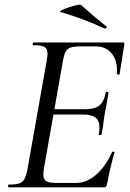

<svg xmlns="http://www.w3.org/2000/svg" viewBox="-20 -808 559 828"><path d="M17 -12Q48 -12 63 -17Q78 -22 85.5 -36Q93 -50 99 -81L181 -544Q185 -570 185 -576Q185 -598 172 -605.5Q159 -613 124 -613Q121 -613 121 -619Q121 -625 124 -625H510Q518 -625 516 -616L496 -489Q496 -486 491 -486Q489 -486 486.5 -487.5Q484 -489 484 -490Q488 -543 463 -575.5Q438 -608 392 -608H330Q299 -608 284.5 -603Q270 -598 263 -585Q256 -572 251 -543L170 -85Q167 -67 167 -55Q167 -34 179.5 -26.5Q192 -19 226 -19H309Q354 -19 395.5 -55.5Q437 -92 463 -152Q464 -155 469.5 -154Q475 -153 474 -150Q456 -92 442 -15Q440 -6 437 -3Q434 0 426 0H17Q15 0 15 -6Q15 -12 17 -12ZM406 -230Q409 -245 409 -257Q409 -287 392 -300.5Q375 -314 340 -314H178L182 -337H347Q389 -337 409 -353.5Q429 -370 436 -409Q436 -412 442 -412Q444 -412 446.5 -410.5Q449 -409 448 -407Q445 -389 442.5 -376.5Q440 -364 439 -355L433 -325L428 -294Q425 -263 418 -229Q417 -225 411 -225.5Q405 -226 406 -230ZM242 -756Q232 -758 252 -767Q272 -776 298.5 -783Q325 -790 329 -787Q383 -738 439 -694Q440 -694 440 -692Q440 -689 437.5 -686.5Q435 -684 431 -685Q381 -708 338.5 -724Q296 -740 242 -756Z"/></svg>

Font: Cormorant Infant Medium
Style: Italic
Weight: 500
Italic angle: -10°
Designer: Christian Thalmann (Catharsis Fonts)
Foundry: Catharsis Fonts
Version: Version 4.000